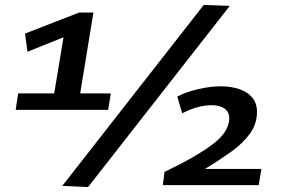

<svg xmlns="http://www.w3.org/2000/svg" viewBox="-20 -754 1179 783"><path d="M44 -306 54 -373H201L239 -602L92 -543L82 -617L303 -703H361L307 -373H432L421 -306ZM339 9 234 4 811 -734 917 -730ZM644 1 651 -53Q775 -112 844.5 -163.5Q914 -215 915 -271Q915 -297 896 -311Q877 -325 844 -325Q787 -325 723 -292L703 -360Q738 -379 788 -390.5Q838 -402 881 -402Q921 -402 954.5 -391Q988 -380 1008 -357Q1028 -334 1028 -297Q1028 -248 998.5 -208Q969 -168 920.5 -133.5Q872 -99 816 -65H1046L1035 1Z"/></svg>

Font: Georama Extended SemiBold
Style: Italic
Weight: 600
Width: 7
Italic angle: -9°
Designer: Jean-Baptiste Levee
Foundry: Production Type
Version: Version 1.000